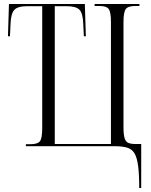

<svg xmlns="http://www.w3.org/2000/svg" viewBox="-20 -734 758 964"><path d="M679 210Q679 141 673.5 99Q668 57 655 35.5Q642 14 617.5 7Q593 0 555 0H110V-10H133Q169 -10 180.5 -25Q192 -40 192 -91V-703H118Q69 -703 52 -684.5Q35 -666 33 -616L30 -552H20L25 -714H406L411 -552H401L398 -615Q396 -667 379 -685Q362 -703 313 -703H255V-11H537V-623Q537 -673 526 -688.5Q515 -704 479 -704H455V-714H680V-704H660Q623 -704 611.5 -688.5Q600 -673 600 -623V-96Q600 -59 605.5 -40.5Q611 -22 624.5 -16.5Q638 -11 660 -11H689V210Z"/></svg>

Font: Noto Serif Display Condensed Light
Style: Regular
Weight: 300
Width: 3
Designer: Monotype Design Team
Foundry: Monotype Imaging Inc.
Version: Version 2.009